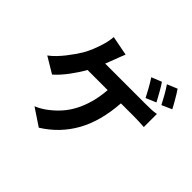

<svg xmlns="http://www.w3.org/2000/svg" viewBox="-211 -1099 1423 1423"><g transform="rotate(45 500.0 -388.0)"><path d="M891 -683Q875 -715 853 -753.5Q831 -792 811 -821L890 -854Q900 -840 911 -822Q922 -804 933 -785Q944 -766 954 -748.5Q964 -731 970 -718ZM771 -637Q763 -652 753.5 -670.5Q744 -689 733.5 -707.5Q723 -726 712.5 -743.5Q702 -761 692 -776L772 -808Q781 -794 792 -776.5Q803 -759 813.5 -740Q824 -721 834 -703Q844 -685 851 -671ZM810 -606Q830 -606 859.5 -607Q889 -608 914 -613V-476Q886 -478 856.5 -479Q827 -480 810 -480H670Q656 -280 579.5 -143.5Q503 -7 367 78L232 -12Q259 -23 284 -38Q309 -53 327 -68Q366 -98 400.5 -136.5Q435 -175 462 -225.5Q489 -276 507 -339Q525 -402 531 -480H320Q305 -453 286 -424Q267 -395 246 -367Q225 -339 202.5 -314Q180 -289 158 -270L33 -345Q60 -365 85 -391Q110 -417 132 -445Q154 -473 173 -500.5Q192 -528 206 -551Q226 -586 240.5 -622.5Q255 -659 264 -688Q272 -711 277.5 -738Q283 -765 285 -790L439 -760Q431 -741 422 -718Q413 -695 407 -678Q401 -662 394 -644Q387 -626 379 -606Z"/></g></svg>

Font: SpoqaHanSans-Bold
Style: Regular
Weight: 700
Designer: [Spoqa Han Sans] Dong-huui Kim \uAE40 \uB3D9 \uD718   [Noto Sans] Ryoko NISHIZUKA \u897F \u585A \u6DBC \u5B50  (kana & i
Foundry: Spoqa (http://www.spoqa-han-sans.com)
Version: Version 2.000